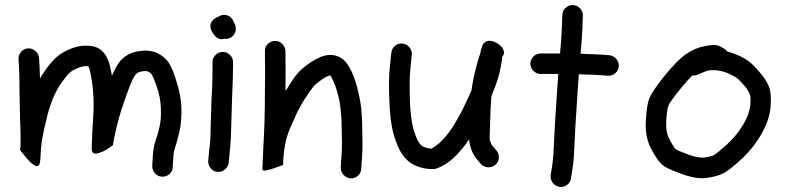

<svg xmlns="http://www.w3.org/2000/svg" viewBox="-20 -679 3117 758"><path d="M90.5 -488C79.5 -487.3 70.3 -482.7 63 -474C55.7 -465.3 52.3 -455.7 53 -445L55 -416C56.3 -398 57 -363.7 57 -313C57.7 -277 58.3 -246 59 -220C59 -208.7 59.3 -198.3 60 -189C61.3 -159 61.7 -129.7 61 -101L59 -87L71 -72C110.3 -21.3 132.7 -10.3 138 -39C139.3 -46.3 140.7 -65.3 142 -96C144.7 -124 152 -162.3 164 -211C177.3 -266.3 194.7 -310 216 -342C236.7 -373.3 253.3 -392.7 266 -400C281.3 -408.7 294.3 -414 305 -416C312.3 -418 320.3 -418.3 329 -417C331 -413 333 -407.3 335 -400C341 -374 345.2 -346.5 347.5 -317.5C349.8 -288.5 350.3 -261 349 -235C347.7 -207 346 -178.3 344 -149C342.7 -119 342 -100 342 -92C342 -84 344 -78.5 348 -75.5C352 -72.5 357.3 -71.8 364 -73.5C370.7 -75.2 377.3 -77.3 384 -80C390.7 -82.7 397.7 -86.5 405 -91.5C412.3 -96.5 417.3 -99.8 420 -101.5C422.7 -103.2 424.7 -104.7 426 -106C428 -124 433.7 -151.3 443 -188C452.3 -225.3 465.3 -266.3 482 -311C496.7 -353 508.3 -378 517 -386C522.3 -392 530 -395.7 540 -397C551.3 -399 559 -399 563 -397C568.3 -395 573 -392 577 -388C582.3 -380.7 589.3 -364.7 598 -340C608.7 -308.7 614.3 -279.7 615 -253C616.4 -225.7 614.7 -201 610 -179C604.7 -155.7 599.3 -137 594 -123C587.3 -104.3 583.7 -82 583 -56L581 -24C581 -12.7 584.7 -2.8 592 5.5C599.3 13.8 608.7 18.2 620 18.5C631.3 18.8 641.2 15.2 649.5 7.5C657.8 -0.2 662 -9.3 662 -20L664 -53C664.7 -70.3 667 -84.7 671 -96C677 -113.3 683 -135.3 689 -162C695 -190.7 697.3 -222 696 -256C694.7 -290.7 687.3 -327.3 674 -366C668.7 -382.7 664.8 -393.8 662.5 -399.5C660.2 -405.2 656.7 -412.5 652 -421.5C647.3 -430.5 641.7 -438.3 635 -445C623 -457 609.7 -466 595 -472C577 -479.3 554.7 -481 528 -477C500 -473 476.7 -461.3 458 -442C446.7 -430 434.7 -409.3 422 -380C419.3 -393.3 416.7 -406.3 414 -419C406 -450.3 392.7 -472.3 374 -485C366 -490.3 357.3 -494 348 -496C326.7 -500 306 -499.7 286 -495C268 -491 248 -482.7 226 -470C202 -456.7 176.3 -429 149 -387C145 -381.7 141.3 -375.7 138 -369C137.3 -392.3 136.7 -409.7 136 -421L134 -450C133.3 -460.7 128.7 -469.8 120 -477.5C111.3 -485.2 101.5 -488.7 90.5 -488Z M818 -597C807.3 -583 808.2 -566.7 820.5 -548C832.8 -529.3 846.3 -521.7 861 -525C861.7 -525 863 -525.3 865 -526C879.7 -524 892 -528.7 902 -540C908 -547.3 911 -555.8 911 -565.5C911 -575.2 908.3 -583.7 903 -591C897.7 -607.7 886.7 -617.3 870 -620C860 -621.3 850.7 -619 842 -613C833.3 -610.3 825.3 -605 818 -597ZM859.5 -474C848.5 -474 839 -470 831 -462C823 -454 819 -444.7 819 -434V-416C819 -405.3 818.8 -389 818.5 -367C818.2 -345 817 -318.7 815 -288C813.7 -256.7 812.7 -223 812 -187C811.3 -152.3 810.7 -130.7 810 -122C809.3 -112.7 808 -101 806 -87C804.7 -73 803.7 -62.3 803 -55L802 -45C801.3 -33.7 804.5 -23.7 811.5 -15C818.5 -6.3 827.5 -1.5 838.5 -0.5C849.5 0.5 859.3 -2.7 868 -10C876.7 -17.3 881.7 -26.3 883 -37L884 -48C884.7 -54.7 885.7 -65 887 -79C888.3 -93 889.3 -105 890 -115C891.3 -125.7 892.3 -149 893 -185C893.7 -220.3 894.7 -253.3 896 -284C897.3 -315.3 898.3 -342.2 899 -364.5C899.7 -386.8 900 -404 900 -416V-434C900 -444.7 896 -454 888 -462C880 -470 870.5 -474 859.5 -474Z M1065.5 -517.5C1054.5 -517.2 1045 -513 1037 -505C1029 -497 1025.3 -487.3 1026 -476V-448C1026.7 -430 1026.7 -392.7 1026 -336C1026 -280 1025.3 -232.3 1024 -193C1022.7 -153.7 1021 -118.3 1019 -87C1019 -78.3 1018.7 -70.3 1018 -63C1017.3 -55 1017 -47 1017 -39V-35V-31C1016.3 -25.7 1016 -21.3 1016 -18V-9C1018 -5 1025 -4.5 1037 -7.5C1049 -10.5 1062.2 -14.7 1076.5 -20L1098 -28V-43C1098 -47 1098.3 -52 1099 -58C1100.3 -76.7 1102.7 -94 1106 -110C1110 -132 1117 -154.3 1127 -177C1137.7 -201.7 1146.7 -221.7 1154 -237C1161.3 -251.7 1170.8 -268.3 1182.5 -287C1194.2 -305.7 1204 -320 1212 -330C1218 -338.7 1226 -346.7 1236 -354C1246.7 -362.7 1256.3 -369.3 1265 -374C1272.3 -378 1277.7 -380.3 1281 -381H1284C1286.7 -377.7 1289.7 -372.3 1293 -365C1299.7 -352.3 1306.2 -334.7 1312.5 -312C1318.8 -289.3 1323 -266.7 1325 -244C1327.7 -219.3 1329 -196.3 1329 -175C1329.7 -153 1330 -131.7 1330 -111C1330 -90.3 1329.3 -73.7 1328 -61C1326.7 -47 1326 -36 1326 -28L1325 -17C1325 -6.3 1328.8 3.2 1336.5 11.5C1344.2 19.8 1353.5 24.3 1364.5 25C1375.5 25.7 1385.2 22.2 1393.5 14.5C1401.8 6.8 1406 -2.7 1406 -14L1407 -24C1407 -30.7 1407.7 -40.7 1409 -54C1410.3 -69.3 1411 -88.3 1411 -111C1411 -132.3 1410.7 -154.3 1410 -177C1410 -200.3 1408.7 -225.3 1406 -252C1402.7 -279.3 1397.3 -306.7 1390 -334C1382.7 -361.3 1374.7 -383.7 1366 -401C1356 -421 1346 -435 1336 -443C1325.3 -452.3 1312.7 -458.3 1298 -461C1285.3 -463 1273 -462.3 1261 -459C1251.7 -457 1240.3 -452.3 1227 -445C1214.3 -438.3 1201 -429.7 1187 -419C1171.7 -407 1158.3 -394 1147 -380C1137.7 -367.3 1126.7 -350.7 1114 -330C1112 -326.7 1109.7 -323.3 1107 -320V-336C1107.7 -392.7 1107.7 -430.7 1107 -450V-478C1106.3 -488.7 1102 -498 1094 -506C1086 -514 1076.5 -517.8 1065.5 -517.5Z M1920 -299C1932.7 -329.7 1942.3 -356.7 1949 -380C1956.3 -408.7 1961 -433.7 1963 -455L1968 -463C1970.7 -467.7 1970.3 -474.3 1967 -483C1963.7 -491.7 1956.3 -499.7 1945 -507C1933 -514.3 1922.7 -518 1914 -518C1905.3 -518 1898.7 -516 1894 -512C1889.3 -508 1885.7 -502.3 1883 -495C1880.3 -487.7 1878.7 -482.5 1878 -479.5C1877.3 -476.5 1877 -473.7 1877 -471C1869 -449 1860.7 -419.7 1852 -383C1847.3 -359.7 1843.7 -339 1841 -321C1839.7 -317.7 1838.3 -314.7 1837 -312C1827 -290 1817 -268.7 1807 -248C1801 -236 1794.7 -224.3 1788 -213C1772 -183.7 1756 -159.7 1740 -141C1724.7 -123 1711.3 -110.3 1700 -103C1692.7 -97.7 1687 -94 1683 -92C1679 -92.7 1674.3 -93.3 1669 -94C1660.3 -96 1653 -98.7 1647 -102C1643 -104.7 1638.3 -110 1633 -118C1626.3 -128 1619.3 -145.7 1612 -171C1604.7 -197 1600 -235 1598 -285C1596.7 -337 1597 -373.7 1599 -395C1601 -417.7 1602.7 -434.7 1604 -446L1606 -463C1606.7 -473.7 1603.5 -483.3 1596.5 -492C1589.5 -500.7 1580.5 -505.7 1569.5 -507C1558.5 -508.3 1548.7 -505.5 1540 -498.5C1531.3 -491.5 1526.3 -482.3 1525 -471L1523 -455C1521.7 -443 1520 -425.7 1518 -403C1515.3 -377.7 1515 -337.7 1517 -283C1519 -225.7 1524.7 -181 1534 -149C1544 -115.7 1554.3 -90.7 1565 -74C1577 -56 1590.3 -42.3 1605 -33C1619 -25 1634.7 -19 1652 -15C1670.7 -11.7 1685.7 -10.7 1697 -12C1709 -14.7 1725 -22.3 1745 -35C1763 -47 1782 -65 1802 -89C1812 -100.3 1822 -113.7 1832 -129C1832.7 -117.7 1835.3 -105 1840 -91C1846 -73.7 1855 -58.3 1867 -45L1879 -31C1887 -23 1896.5 -18.8 1907.5 -18.5C1918.5 -18.2 1928.2 -21.7 1936.5 -29C1944.8 -36.3 1949.2 -45.7 1949.5 -57C1949.8 -68.3 1946.3 -78 1939 -86L1927 -100C1922.3 -104.7 1919 -110 1917 -116C1914.3 -124 1913 -129.7 1913 -133C1913 -140.3 1913.7 -161.7 1915 -197C1915 -207.7 1915.3 -218 1916 -228C1916.7 -250 1917.7 -268.7 1919 -284C1919 -288.7 1919.3 -293.7 1920 -299Z M2074 -427.5C2074 -416.5 2078 -407 2086 -399C2094 -391 2103.7 -387 2115 -387H2184C2182 -357 2179.7 -323 2177 -285C2172.3 -215.7 2169.3 -165 2168 -133C2166.7 -102.3 2165.7 -82.3 2165 -73C2164.3 -63 2163.3 -52.3 2162 -41C2160.7 -29 2159 -17.3 2157 -6L2154 12C2152.7 23.3 2155.3 33.5 2162 42.5C2168.7 51.5 2177.3 56.8 2188 58.5C2198.7 60.2 2208.7 57.8 2218 51.5C2227.3 45.2 2232.7 36.3 2234 25L2237 7C2239 -5.7 2241 -18.7 2243 -32C2244.3 -44.7 2245.3 -56.2 2246 -66.5C2246.7 -76.8 2247.7 -98 2249 -130C2250.3 -161.3 2253.3 -211.3 2258 -280C2260.7 -320 2263 -355.3 2265 -386C2271.7 -386 2278.3 -385.7 2285 -385C2314.3 -384.3 2337.3 -383.3 2354 -382L2380 -380C2390.7 -379.3 2400.3 -382.7 2409 -390C2417.7 -397.3 2422.3 -406.5 2423 -417.5C2423.7 -428.5 2420.3 -438.2 2413 -446.5C2405.7 -454.8 2396.7 -459.7 2386 -461L2360 -463C2342 -464.3 2318 -465.3 2288 -466C2282.7 -466.7 2277.3 -467 2272 -467C2275.3 -500.3 2277.7 -532.3 2279 -563L2281 -617C2281.7 -627.7 2278.2 -637.2 2270.5 -645.5C2262.8 -653.8 2253.5 -658.3 2242.5 -659C2231.5 -659.7 2221.8 -656.2 2213.5 -648.5C2205.2 -640.8 2200.7 -631.3 2200 -620L2198 -566C2196.7 -535.3 2194.3 -502.7 2191 -468H2186H2115C2103.7 -468 2094 -464 2086 -456C2078 -448 2074 -438.5 2074 -427.5Z M2713 -381C2720.3 -380.3 2727.3 -381.3 2734 -384L2755 -393C2765.7 -397.7 2773.3 -400.3 2778 -401C2784.7 -401.7 2792.3 -402 2801 -402C2809 -402 2818 -400.7 2828 -398C2838.7 -396 2850.7 -391.7 2864 -385C2876 -379.7 2886 -373.7 2894 -367C2903.3 -358.3 2912.7 -348.3 2922 -337C2930 -327 2936 -317 2940 -307C2943.3 -300.3 2944 -285.3 2942 -262C2939.3 -238.7 2929.7 -213 2913 -185C2895 -155.7 2873 -129.3 2847 -106C2821 -82.7 2804.3 -69.3 2797 -66C2790.3 -62.7 2778.3 -59.7 2761 -57C2746.3 -55 2725 -59 2697 -69C2671.7 -78.3 2655 -85.3 2647 -90C2641.7 -96 2634 -108.3 2624 -127C2613.3 -147 2608.7 -171.3 2610 -200C2612 -232 2615 -252.7 2619 -262C2622.3 -271.3 2638 -293.3 2666 -328C2684 -350 2699.7 -367.7 2713 -381ZM2851 -476C2847 -481.3 2842.3 -485.3 2837 -488L2828 -493C2824.7 -495 2821.3 -496.7 2818 -498C2814.7 -499.3 2811.2 -500.2 2807.5 -500.5C2803.8 -500.8 2801 -501.2 2799 -501.5C2797 -501.8 2793.7 -501.7 2789 -501C2784.3 -500.3 2781.5 -500 2780.5 -500C2779.5 -500 2776.3 -499.5 2771 -498.5C2765.7 -497.5 2762.7 -497 2762 -497C2736.7 -492.3 2711.3 -481.3 2686 -464C2663.3 -447.3 2635.7 -419 2603 -379C2570.3 -337.7 2550.7 -308.7 2544 -292C2536.7 -274.7 2532 -245.7 2530 -205C2526.7 -160.3 2534 -121.7 2552 -89C2568.7 -58.3 2582.7 -38.2 2594 -28.5C2605.3 -18.8 2630.3 -7 2669 7C2710.3 22.3 2745 27.7 2773 23C2798.3 19 2818 13.7 2832 7C2846 1 2869 -16.3 2901 -45C2933 -73.7 2960 -106.3 2982 -143C3005.3 -181.7 3018.7 -219 3022 -255C3025.3 -291.7 3023 -319.7 3015 -339C3007.7 -355.7 2997.3 -372 2984 -388C2972 -402.7 2960 -415.7 2948 -427C2934 -439.7 2917.3 -450.3 2898 -459C2881.3 -466.3 2865.7 -472 2851 -476Z"/></svg>

Font: Ruji's Handwriting Font v.2.0
Style: Medium
Weight: 500
Version: Version 2.0